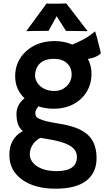

<svg xmlns="http://www.w3.org/2000/svg" viewBox="-20 -762 623 1131"><path d="M206.1 -135.7Q188 -111.8 188 -97.9Q188 -84 192.4 -76.4Q196.8 -68.8 211.4 -62Q243.7 -46.9 317.4 -35.4Q391.1 -23.9 432.9 -6.8Q474.6 10.3 500.5 35.2Q548.8 82.5 548.8 169.4Q548.8 256.3 487.8 303Q426.8 349.6 306.6 349.6Q185.5 349.6 111.3 296.9Q37.1 244.1 35.2 156.7Q32.2 55.2 114.7 9.8Q92.3 -8.8 84.7 -33.9Q77.1 -59.1 77.1 -91.3Q77.1 -145.5 124.5 -183.1Q69.3 -235.4 69.3 -313Q69.3 -399.9 131.8 -458.5Q197.8 -520 302.7 -520Q357.9 -520 406.2 -499.5Q469.7 -526.4 499.5 -546.6Q529.3 -566.9 537.6 -576.2L540.5 -575.7Q544.9 -564 550.8 -542.5L559.6 -507.3Q571.3 -463.9 573.7 -447.8Q552.2 -424.3 498 -414.6Q519 -374 519 -328.6Q519 -283.2 503.4 -246.3Q487.8 -209.5 459 -181.6Q395 -121.6 295.9 -121.6Q247.6 -121.6 206.1 -135.7ZM193.4 -355.5Q186.5 -337.9 186.5 -319.8Q186.5 -301.8 194.1 -285.2Q201.7 -268.6 216.3 -255.4Q249 -226.1 301.8 -226.1Q341.8 -226.1 371.1 -252.9Q401.9 -282.2 401.9 -323.5Q401.9 -364.7 374 -390.1Q346.2 -415.5 297.4 -415.5Q216.8 -415.5 193.4 -355.5ZM313 246.1Q433.1 246.1 433.1 162.1Q433.1 122.1 394 97.7Q350.1 69.8 243.2 54.2L217.8 49.8Q185.5 66.9 170.4 93.8Q155.3 120.6 155.5 144.8Q155.8 168.9 167 186.5Q178.2 204.1 198.2 217.3Q242.7 246.1 313 246.1ZM266.1 -580.1Q161.1 -580.1 137.7 -578.6L136.2 -580.1L254.4 -741.7Q266.1 -740.2 286.6 -740.2H311.5L370.6 -741.7L495.1 -580.1L493.2 -578.6L368.7 -580.1L313.5 -666.5Z"/></svg>

Font: Hammersmith One
Style: Regular
Weight: 400
Designer: Nicole Fally
Foundry: Nicole Fally
Version: Version 1.003